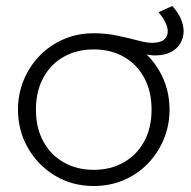

<svg xmlns="http://www.w3.org/2000/svg" viewBox="-20 -606 636 641"><path d="M293 15Q220.5 15 163.2 -19.8Q106 -54.5 73 -112.5Q40 -170.5 40 -240Q40 -292 59 -338.2Q78 -384.5 112.2 -419.8Q146.5 -455 192.5 -475Q238.5 -495 293 -495Q365.5 -495 422.8 -460.2Q480 -425.5 513 -367.5Q546 -309.5 546 -240Q546 -188 527 -141.8Q508 -95.5 474 -60.2Q440 -25 393.8 -5Q347.5 15 293 15ZM293 -39Q349.5 -39 393 -63.8Q436.5 -88.5 461.2 -133.5Q486 -178.5 486 -240Q486 -301.5 461.2 -346.8Q436.5 -392 393 -416.5Q349.5 -441 293 -441Q236.5 -441 193 -416.5Q149.5 -392 124.8 -346.8Q100 -301.5 100 -240Q100 -178.5 124.8 -133.5Q149.5 -88.5 193 -63.8Q236.5 -39 293 -39ZM497 -421Q479.5 -421 457.5 -427Q435.5 -433 409.8 -441Q384 -449 355 -455Q326 -461 294 -461V-495Q334 -495 371.8 -487Q409.5 -479 439.5 -471Q469.5 -463 487 -463Q515.5 -463 527.8 -473.8Q540 -484.5 540 -501Q540 -514 532.5 -530.5Q525 -547 509 -565L555 -586Q574.5 -565 583.8 -543.2Q593 -521.5 593 -502Q593 -480 582.2 -461.5Q571.5 -443 550.2 -432Q529 -421 497 -421Z"/></svg>

Font: Geologica Roman Thin
Style: Regular
Weight: 250
Designer: Sindre Bremnes, Frode Helland
Foundry: Monokrom Skriftforlag AS
Version: Version 1.010;gftools[0.9.28]